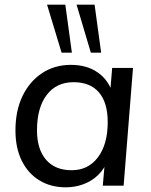

<svg xmlns="http://www.w3.org/2000/svg" viewBox="-20 -793 644 820"><path d="M261 7Q197 7 148.5 -22.5Q100 -52 73 -106.5Q46 -161 46 -236Q46 -320 76 -382.5Q106 -445 159.5 -480.5Q213 -516 283 -516Q351 -516 397.5 -483.5Q444 -451 462 -392L449 -380L459 -503H548L508 0H419L430 -126L440 -110Q427 -73 400 -46.5Q373 -20 337 -6.5Q301 7 261 7ZM286 -66Q357 -66 398.5 -121.5Q440 -177 440 -271Q440 -355 402.5 -398.5Q365 -442 294 -442Q221 -442 179.5 -387.5Q138 -333 138 -236Q138 -156 176.5 -111Q215 -66 286 -66ZM368 -568 307 -773H384L412 -568ZM243 -568 181 -773H259L287 -568Z"/></svg>

Font: Muli Medium
Style: Italic
Weight: 500
Italic angle: -4.541°
Designer: Vernon Adams
Foundry: Vernon Adams
Version: Version 2.100; ttfautohint (v1.8.1.43-b0c9)